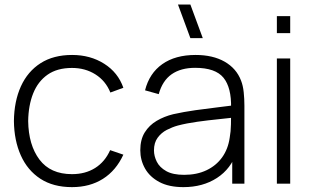

<svg xmlns="http://www.w3.org/2000/svg" viewBox="-20 -792 1352 828"><path d="M290.5 15Q209.5 15 154 -21.2Q98.5 -57.5 69.8 -121.8Q41 -186 40 -270Q41 -355.5 70.2 -419.8Q99.5 -484 155 -519.5Q210.5 -555 291 -555Q369.5 -555 429.2 -517.2Q489 -479.5 512 -413.5L456 -393Q435.5 -443.5 391.5 -471.2Q347.5 -499 290.5 -499Q226.5 -499 185 -469.8Q143.5 -440.5 123 -389Q102.5 -337.5 101.5 -270Q103 -166.5 150.2 -103.8Q197.5 -41 290.5 -41Q348 -41 390.2 -67.5Q432.5 -94 455 -144.5L512 -125Q480.5 -56.5 424 -20.8Q367.5 15 290.5 15Z M801 -627.5 747.5 -772.5H801L854.5 -627.5ZM771 15Q708.5 15 667.2 -7Q626 -29 605.5 -65.2Q585 -101.5 585 -144Q585 -190 604.2 -221Q623.5 -252 655.8 -271Q688 -290 727 -299.5Q771.5 -309.5 823 -316.8Q874.5 -324 921.2 -329.5Q968 -335 997.5 -339L976.5 -326.5Q978.5 -414 943.8 -456.8Q909 -499.5 821.5 -499.5Q760 -499.5 720.2 -471.8Q680.5 -444 664.5 -386L605.5 -402.5Q624 -476 680 -515.5Q736 -555 823.5 -555Q898 -555 948.8 -526Q999.5 -497 1019.5 -444.5Q1028 -423 1031 -394.2Q1034 -365.5 1034 -336.5V0H981.5V-142L1001 -137Q976.5 -64 915.5 -24.5Q854.5 15 771 15ZM774 -38Q829 -38 870.5 -57.8Q912 -77.5 937.8 -113.2Q963.5 -149 970.5 -197.5Q975.5 -224.5 976 -256Q976.5 -287.5 976.5 -302.5L1001.5 -286.5Q969 -282.5 923.8 -278Q878.5 -273.5 831.5 -267Q784.5 -260.5 746.5 -250.5Q723 -244 699.2 -231.8Q675.5 -219.5 659.8 -198Q644 -176.5 644 -143.5Q644 -119 656.2 -94.5Q668.5 -70 697 -54Q725.5 -38 774 -38Z M1174 -649V-722.5H1231.5V-649ZM1174 0V-540H1231.5V0Z"/></svg>

Font: Manrope ExtraLight Light
Style: Regular
Weight: 300
Version: Version 4.504